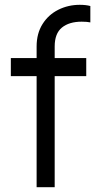

<svg xmlns="http://www.w3.org/2000/svg" viewBox="-20 -777 433 797"><path d="M132 -461H25V-536H132V-584Q132 -638 156.5 -677Q181 -716 222 -736.5Q263 -757 311 -757Q337 -757 355 -752V-684Q342 -687 319 -687Q267 -687 237 -662.5Q207 -638 207 -584V-536H338V-461H207V0H132Z"/></svg>

Font: Evergrow Sans 
Style: Regular
Weight: 400
Foundry: 10Web
Version: Version 1.000